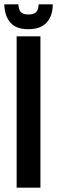

<svg xmlns="http://www.w3.org/2000/svg" viewBox="-37 -868 264 888"><path d="M40 -700H150V0H40ZM142 -848H207Q207 -795 179 -764Q151 -733 94 -733Q37 -733 10.5 -764Q-16 -795 -17 -848H48Q50 -819 61.5 -810Q73 -801 94 -801Q116 -801 128 -810Q140 -819 142 -848Z"/></svg>

Font: Bebas Neue
Style: Regular
Weight: 400
Designer: Ryoichi Tsunekawa
Foundry: Ryoichi Tsunekawa
Version: Version 1.300